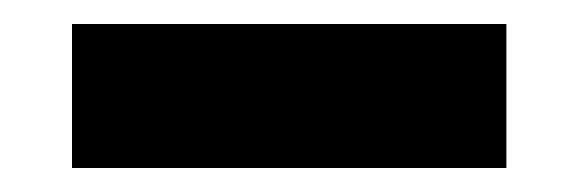

<svg xmlns="http://www.w3.org/2000/svg" viewBox="-20 -386 482 160"><path d="M40 -246V-366H402V-246Z"/></svg>

Font: Smooch Sans Black
Style: Regular
Weight: 900
Designer: Robert E. Leuschke
Foundry: Robert E. Leuschke
Version: Version 1.010; ttfautohint (v1.8.3)